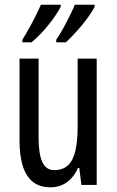

<svg xmlns="http://www.w3.org/2000/svg" viewBox="-20 -786 496 816"><path d="M391 -537V0H326L317 -72H311Q300 -46 282.5 -27.5Q265 -9 243 0.5Q221 10 195 10Q147 10 118 -14.5Q89 -39 76 -83Q63 -127 63 -187V-537H144V-202Q144 -131 160 -97Q176 -63 210 -63Q247 -63 269 -83.5Q291 -104 300.5 -145.5Q310 -187 310 -251V-537ZM382 -757Q374 -741 359.5 -720Q345 -699 327 -677.5Q309 -656 291.5 -637.5Q274 -619 260 -606H219V-617Q234 -639 250 -668Q266 -697 279 -724Q292 -751 298 -766H382ZM238 -757Q229 -740 215.5 -720Q202 -700 185.5 -679.5Q169 -659 150.5 -640Q132 -621 114 -606H75V-617Q90 -641 105.5 -669Q121 -697 134 -723.5Q147 -750 154 -766H238Z"/></svg>

Font: Noto Sans Thai ExtraCondensed
Style: Regular
Weight: 400
Width: 2
Designer: Monotype Design Team
Foundry: Monotype Imaging Inc.
Version: Version 2.002